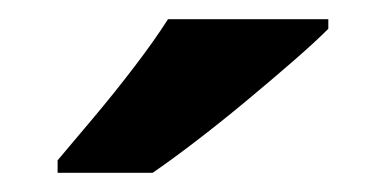

<svg xmlns="http://www.w3.org/2000/svg" viewBox="-20 -786 402 200"><path d="M322 -756Q308 -742 285 -722Q262 -702 235.5 -680Q209 -658 183.5 -638.5Q158 -619 139 -606H40V-619Q56 -638 77.5 -663.5Q99 -689 120 -716.5Q141 -744 155 -766H322Z"/></svg>

Font: Noto Sans Canadian Aboriginal
Style: Regular
Weight: 400
Designer: Monotype Design Team, Typotheque's Kevin King
Foundry: Monotype Imaging Inc.
Version: Version 2.002